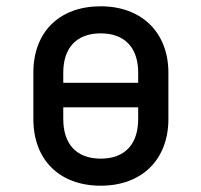

<svg xmlns="http://www.w3.org/2000/svg" viewBox="-20 -580 640 610"><path d="M300 10C431 10 515 -73 515 -202V-349C515 -477 430 -560 300 -560C169 -560 86 -479 86 -349V-202C86 -72 169 10 300 10ZM181 -317V-349C181 -429 224 -474 300 -474C376 -474 419 -429 419 -349V-317ZM300 -76C224 -76 181 -121 181 -202V-239H419V-202C419 -121 376 -76 300 -76Z"/></svg>

Font: JetBrains Mono Medium
Style: Regular
Weight: 436
Monospace: yes
Designer: Philipp Nurullin, Konstantin Bulenkov
Foundry: JetBrains
Version: Version 2.305